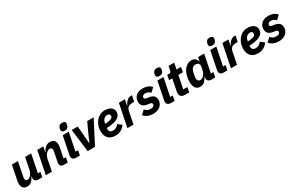

<svg xmlns="http://www.w3.org/2000/svg" viewBox="202 -2289 5857 3843"><g transform="rotate(-30 3131.0 -367.5)"><path d="M114 -525H254L192 -213Q189 -199 187 -185Q185 -171 185 -160Q185 -135 197 -120Q209 -105 234 -105Q260 -105 280.5 -118.5Q301 -132 318 -153Q335 -174 347.5 -199.5Q360 -225 366 -255L420 -525H560L477 -112H536L514 0H421Q384 0 358.5 -20Q333 -40 333 -77Q333 -85 334 -94Q335 -103 336 -107L339 -122H333Q304 -61 264 -24.5Q224 12 164 12Q105 12 72.5 -24Q40 -60 40 -124Q40 -144 42.5 -162Q45 -180 49 -200Z M736 0H596L701 -525H841L817 -403H823Q853 -466 894.5 -501.5Q936 -537 997 -537Q1058 -537 1090.5 -501.5Q1123 -466 1123 -401Q1123 -382 1120.5 -364.5Q1118 -347 1114 -327L1071 -112H1124L1102 0H1011Q971 0 949 -20.5Q927 -41 927 -76Q927 -85 928 -92.5Q929 -100 930 -104L971 -312Q974 -326 976 -339.5Q978 -353 978 -368Q978 -391 966 -405.5Q954 -420 925 -420Q900 -420 878.5 -406Q857 -392 840 -372Q822 -351 809 -325.5Q796 -300 790 -270Z M1372 -583Q1335 -583 1317.5 -597Q1300 -611 1300 -635Q1300 -644 1302 -655Q1304 -666 1306 -675Q1313 -701 1332.5 -724Q1352 -747 1402 -747Q1439 -747 1456.5 -733Q1474 -719 1474 -695Q1474 -686 1472 -675Q1470 -664 1468 -655Q1461 -629 1441.5 -606Q1422 -583 1372 -583ZM1383 0H1292Q1252 0 1227 -22Q1202 -44 1202 -80Q1202 -86 1203 -92Q1204 -98 1205 -105L1289 -525H1429L1346 -112H1405Z M1732 0H1562L1497 -525H1636L1653 -327L1668 -125H1675L1763 -327L1856 -525H2005Z M2206 12Q2094 12 2039 -49Q1984 -110 1984 -214Q1984 -233 1985.5 -251Q1987 -269 1991 -287Q2005 -356 2042.5 -412.5Q2080 -469 2137.5 -503Q2195 -537 2269 -537Q2299 -537 2331.5 -530Q2364 -523 2392.5 -506.5Q2421 -490 2439 -462Q2457 -434 2457 -391Q2457 -359 2445 -331.5Q2433 -304 2408 -282Q2383 -260 2343.5 -244.5Q2304 -229 2250 -219.5Q2196 -210 2125 -208Q2124 -199 2123.5 -194Q2123 -189 2123 -185Q2123 -148 2143.5 -124.5Q2164 -101 2216 -101Q2251 -101 2280 -115.5Q2309 -130 2344 -174L2430 -106Q2381 -42 2327.5 -15Q2274 12 2206 12ZM2261 -430Q2232 -430 2207.5 -416.5Q2183 -403 2166.5 -378.5Q2150 -354 2144 -320L2140 -297Q2196 -300 2231.5 -307Q2267 -314 2286.5 -324.5Q2306 -335 2313.5 -348Q2321 -361 2321 -377Q2321 -411 2300.5 -420.5Q2280 -430 2261 -430Z M2622 0H2482L2587 -525H2727L2701 -394H2708Q2719 -423 2740.5 -453Q2762 -483 2793.5 -504Q2825 -525 2865 -525H2890L2862 -389H2827Q2783 -389 2752.5 -378.5Q2722 -368 2704 -343.5Q2686 -319 2677 -276Z M3075 12Q3009 12 2954 -11Q2899 -34 2864 -80L2952 -162Q2974 -133 3004 -116.5Q3034 -100 3078 -100Q3127 -100 3147.5 -118Q3168 -136 3168 -158Q3168 -173 3157.5 -185Q3147 -197 3119 -201L3066 -208Q3021 -214 2990 -231.5Q2959 -249 2942.5 -278Q2926 -307 2926 -349Q2926 -399 2949.5 -441.5Q2973 -484 3021.5 -510.5Q3070 -537 3144 -537Q3205 -537 3255 -516.5Q3305 -496 3339 -454L3251 -372Q3232 -396 3202.5 -410.5Q3173 -425 3138 -425Q3103 -425 3082.5 -409.5Q3062 -394 3062 -370Q3062 -355 3072.5 -343Q3083 -331 3111 -327L3164 -320Q3209 -314 3240.5 -296.5Q3272 -279 3288 -250Q3304 -221 3304 -180Q3304 -129 3278 -85.5Q3252 -42 3201 -15Q3150 12 3075 12Z M3561 -583Q3524 -583 3506.5 -597Q3489 -611 3489 -635Q3489 -644 3491 -655Q3493 -666 3495 -675Q3502 -701 3521.5 -724Q3541 -747 3591 -747Q3628 -747 3645.5 -733Q3663 -719 3663 -695Q3663 -686 3661 -675Q3659 -664 3657 -655Q3650 -629 3630.5 -606Q3611 -583 3561 -583ZM3572 0H3481Q3441 0 3416 -22Q3391 -44 3391 -80Q3391 -86 3392 -92Q3393 -98 3394 -105L3478 -525H3618L3535 -112H3594Z M3910 0H3822Q3761 0 3730 -25Q3699 -50 3699 -99Q3699 -107 3700 -119Q3701 -131 3703 -142L3757 -413H3683L3705 -525H3741Q3773 -525 3784 -538Q3795 -551 3800 -578L3818 -667H3948L3920 -525H4025L4002 -413H3897L3837 -112H3932Z M4512 0H4419Q4382 0 4356.5 -20Q4331 -40 4331 -77Q4331 -85 4332 -94Q4333 -103 4334 -107L4337 -122H4331Q4300 -58 4261 -23Q4222 12 4160 12Q4111 12 4080 -11.5Q4049 -35 4034.5 -76.5Q4020 -118 4020 -170Q4020 -202 4023 -230.5Q4026 -259 4031 -286Q4047 -364 4081 -420Q4115 -476 4162.5 -506.5Q4210 -537 4264 -537Q4319 -537 4354.5 -507Q4390 -477 4395 -434H4400L4418 -525H4558L4475 -112H4534ZM4229 -103Q4256 -103 4278 -117.5Q4300 -132 4316 -151Q4333 -171 4345.5 -198.5Q4358 -226 4364 -255L4380 -335Q4385 -360 4376 -379.5Q4367 -399 4347 -410.5Q4327 -422 4298 -422Q4252 -422 4223.5 -393Q4195 -364 4183 -305L4169 -235Q4167 -225 4165 -207.5Q4163 -190 4163 -178Q4163 -155 4171 -138Q4179 -121 4194 -112Q4209 -103 4229 -103Z M4782 -583Q4745 -583 4727.5 -597Q4710 -611 4710 -635Q4710 -644 4712 -655Q4714 -666 4716 -675Q4723 -701 4742.5 -724Q4762 -747 4812 -747Q4849 -747 4866.5 -733Q4884 -719 4884 -695Q4884 -686 4882 -675Q4880 -664 4878 -655Q4871 -629 4851.5 -606Q4832 -583 4782 -583ZM4793 0H4702Q4662 0 4637 -22Q4612 -44 4612 -80Q4612 -86 4613 -92Q4614 -98 4615 -105L4699 -525H4839L4756 -112H4815Z M5015 0H4875L4980 -525H5120L5094 -394H5101Q5112 -423 5133.5 -453Q5155 -483 5186.5 -504Q5218 -525 5258 -525H5283L5255 -389H5220Q5176 -389 5145.5 -378.5Q5115 -368 5097 -343.5Q5079 -319 5070 -276Z M5503 12Q5391 12 5336 -49Q5281 -110 5281 -214Q5281 -233 5282.5 -251Q5284 -269 5288 -287Q5302 -356 5339.5 -412.5Q5377 -469 5434.5 -503Q5492 -537 5566 -537Q5596 -537 5628.5 -530Q5661 -523 5689.5 -506.5Q5718 -490 5736 -462Q5754 -434 5754 -391Q5754 -359 5742 -331.5Q5730 -304 5705 -282Q5680 -260 5640.5 -244.5Q5601 -229 5547 -219.5Q5493 -210 5422 -208Q5421 -199 5420.5 -194Q5420 -189 5420 -185Q5420 -148 5440.5 -124.5Q5461 -101 5513 -101Q5548 -101 5577 -115.5Q5606 -130 5641 -174L5727 -106Q5678 -42 5624.5 -15Q5571 12 5503 12ZM5558 -430Q5529 -430 5504.5 -416.5Q5480 -403 5463.5 -378.5Q5447 -354 5441 -320L5437 -297Q5493 -300 5528.5 -307Q5564 -314 5583.5 -324.5Q5603 -335 5610.5 -348Q5618 -361 5618 -377Q5618 -411 5597.5 -420.5Q5577 -430 5558 -430Z M5978 12Q5912 12 5857 -11Q5802 -34 5767 -80L5855 -162Q5877 -133 5907 -116.5Q5937 -100 5981 -100Q6030 -100 6050.5 -118Q6071 -136 6071 -158Q6071 -173 6060.5 -185Q6050 -197 6022 -201L5969 -208Q5924 -214 5893 -231.5Q5862 -249 5845.5 -278Q5829 -307 5829 -349Q5829 -399 5852.5 -441.5Q5876 -484 5924.5 -510.5Q5973 -537 6047 -537Q6108 -537 6158 -516.5Q6208 -496 6242 -454L6154 -372Q6135 -396 6105.5 -410.5Q6076 -425 6041 -425Q6006 -425 5985.5 -409.5Q5965 -394 5965 -370Q5965 -355 5975.5 -343Q5986 -331 6014 -327L6067 -320Q6112 -314 6143.5 -296.5Q6175 -279 6191 -250Q6207 -221 6207 -180Q6207 -129 6181 -85.5Q6155 -42 6104 -15Q6053 12 5978 12Z"/></g></svg>

Font: IBM Plex Sans Var
Style: Italic
Weight: 400
Italic angle: -11.31°
Designer: Mike Abbink, Paul van der Laan, Pieter van Rosmalen
Foundry: Bold Monday
Version: Version 1.001